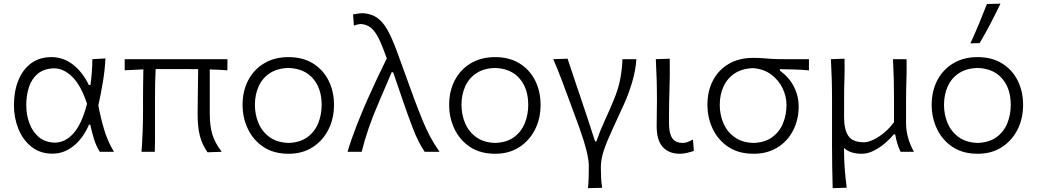

<svg xmlns="http://www.w3.org/2000/svg" viewBox="-20 -812 5546 1027"><path d="M261 10Q195 10 148.8 -26.5Q102.5 -63 78.5 -122.5Q54.5 -182 54.5 -249.5Q54.5 -323 77.8 -381.2Q101 -439.5 145.8 -473Q190.5 -506.5 255.5 -506.5Q318.5 -506.5 370.2 -466.5Q422 -426.5 455.5 -357H463.5Q469 -394.5 471.5 -429.2Q474 -464 474 -495.5L544 -499.5Q541 -437 530.2 -372.5Q519.5 -308 506 -248Q517.5 -185.5 536.2 -121.5Q555 -57.5 589.5 0H514Q493.5 -32.5 482 -70.8Q470.5 -109 463 -145H456Q423.5 -70.5 372.2 -30.2Q321 10 261 10ZM273 -49Q330 -49.5 374.2 -100.2Q418.5 -151 445.5 -257Q412.5 -356.5 366.2 -401.5Q320 -446.5 269 -446.5Q216 -445 183.2 -418.5Q150.5 -392 135.5 -347.8Q120.5 -303.5 120.5 -249Q120.5 -198.5 137 -153.2Q153.5 -108 187.2 -79.2Q221 -50.5 273 -49Z M737 0Q741 -55.5 743 -107.8Q745 -160 745 -221V-269.5Q745 -318.5 745.5 -360.5Q746 -402.5 747 -441L647 -436V-495.5H1196.5V-436Q1173 -437.5 1149.2 -438.8Q1125.5 -440 1102 -440.5V-206.5Q1102 -140.5 1115.2 -95Q1128.5 -49.5 1166 0L1090 2.5Q1061.5 -38 1049.2 -84.8Q1037 -131.5 1037 -204.5Q1037 -252 1038.2 -309Q1039.5 -366 1040 -442Q1028 -442 1016.2 -442.2Q1004.5 -442.5 992.5 -442.5H812.5Q810.5 -404.5 809.8 -365Q809 -325.5 809 -282.5V-219Q809 -160 809.2 -107.5Q809.5 -55 808 0Z M1524 10.5Q1444 10.5 1389.2 -26Q1334.5 -62.5 1306 -122.2Q1277.5 -182 1277.5 -251Q1277.5 -325 1307.8 -382.8Q1338 -440.5 1393.2 -473.5Q1448.5 -506.5 1523 -506.5Q1599.5 -506.5 1654 -472.8Q1708.5 -439 1737.5 -381.2Q1766.5 -323.5 1766.5 -251Q1766.5 -177.5 1736.5 -118.5Q1706.5 -59.5 1652 -24.5Q1597.5 10.5 1524 10.5ZM1523.5 -47.5Q1584.5 -49.5 1623.8 -78Q1663 -106.5 1681.8 -152.2Q1700.5 -198 1700.5 -251Q1700.5 -338.5 1654.2 -392Q1608 -445.5 1523.5 -448.5Q1464 -447 1423.8 -420.8Q1383.5 -394.5 1363.5 -350.2Q1343.5 -306 1343.5 -251Q1343.5 -198.5 1363 -152.8Q1382.5 -107 1422.5 -78.2Q1462.5 -49.5 1523.5 -47.5Z M1839 0Q1859 -67.5 1887.8 -141Q1916.5 -214.5 1946.5 -282Q1969.5 -333 1995.5 -388.8Q2021.5 -444.5 2049 -500Q2025 -567 2005.8 -606Q1986.5 -645 1965 -662.8Q1943.5 -680.5 1912.5 -683.5Q1895.5 -683.5 1873 -675L1868.5 -735Q1881 -737.5 1895.8 -739.5Q1910.5 -741.5 1923.5 -741.5Q1967 -738 1997.2 -717Q2027.5 -696 2052 -652.8Q2076.5 -609.5 2102.5 -539L2195 -284.5Q2220 -218 2239.5 -170.2Q2259 -122.5 2280.2 -82.5Q2301.5 -42.5 2331 0H2251.5Q2217 -51.5 2189.8 -122.2Q2162.5 -193 2140 -259L2083 -425.5H2075L2002.5 -256Q1974 -190 1952.2 -127Q1930.5 -64 1914.5 0Z M2629 10.5Q2549 10.5 2494.2 -26Q2439.5 -62.5 2411 -122.2Q2382.5 -182 2382.5 -251Q2382.5 -325 2412.8 -382.8Q2443 -440.5 2498.2 -473.5Q2553.5 -506.5 2628 -506.5Q2704.5 -506.5 2759 -472.8Q2813.5 -439 2842.5 -381.2Q2871.5 -323.5 2871.5 -251Q2871.5 -177.5 2841.5 -118.5Q2811.5 -59.5 2757 -24.5Q2702.5 10.5 2629 10.5ZM2628.5 -47.5Q2689.5 -49.5 2728.8 -78Q2768 -106.5 2786.8 -152.2Q2805.5 -198 2805.5 -251Q2805.5 -338.5 2759.2 -392Q2713 -445.5 2628.5 -448.5Q2569 -447 2528.8 -420.8Q2488.5 -394.5 2468.5 -350.2Q2448.5 -306 2448.5 -251Q2448.5 -198.5 2468 -152.8Q2487.5 -107 2527.5 -78.2Q2567.5 -49.5 2628.5 -47.5Z M3125 194.5Q3128 165 3128.8 136.2Q3129.5 107.5 3129.5 75.5Q3129.5 48.5 3121.8 13.2Q3114 -22 3102.2 -59.2Q3090.5 -96.5 3078.5 -130.2Q3066.5 -164 3057.5 -187.5L3025 -275.5Q3005.5 -329.5 2984 -385.5Q2962.5 -441.5 2939.5 -495.5L3016 -498Q3039 -429.5 3066 -348.2Q3093 -267 3118 -194L3163 -56H3170Q3190.5 -115 3216 -169.8Q3241.5 -224.5 3263 -277.5Q3287.5 -335.5 3297.5 -388.8Q3307.5 -442 3309.5 -495.5H3384Q3380 -435 3361.2 -372.2Q3342.5 -309.5 3318 -255.5Q3283 -177.5 3255 -117.8Q3227 -58 3210.5 -9.5Q3194 39 3194 82.5Q3194 112 3195.2 138.2Q3196.5 164.5 3201 192.5Z M3617 10.5Q3557.5 10.5 3525 -25.8Q3492.5 -62 3492.5 -136.5Q3492.5 -177.5 3493.2 -207.2Q3494 -237 3494 -269.5Q3494 -333.5 3492.5 -386.5Q3491 -439.5 3488 -495.5L3562.5 -498Q3563.5 -407.5 3561 -330.8Q3558.5 -254 3558.5 -201V-150.5Q3558.5 -99.5 3575.5 -73.5Q3592.5 -47.5 3633.5 -47.5Q3644.5 -47.5 3658 -52.5Q3671.5 -57.5 3686.5 -65.5L3691.5 -5Q3676.5 0.5 3655.2 5.5Q3634 10.5 3617 10.5Z M4010.5 10.5Q3931.5 10.5 3876.5 -25.8Q3821.5 -62 3792.8 -121.8Q3764 -181.5 3764 -251.5Q3764 -325 3793.5 -381.5Q3823 -438 3878 -470.2Q3933 -502.5 4009.5 -502.5Q4036.5 -502.5 4058.2 -500.8Q4080 -499 4107 -497.2Q4134 -495.5 4177 -495.5H4307V-435.5Q4271 -439 4232.5 -440.2Q4194 -441.5 4151.5 -442V-434.5Q4201 -398.5 4226.5 -348.8Q4252 -299 4252 -242.5Q4252 -172 4222.5 -114.5Q4193 -57 4138.8 -23.2Q4084.5 10.5 4010.5 10.5ZM4010 -47.5Q4071 -49.5 4110.2 -78Q4149.5 -106.5 4168.2 -152.2Q4187 -198 4187 -250.5Q4187 -296 4166.2 -339.5Q4145.5 -383 4106 -412.8Q4066.5 -442.5 4010 -447.5Q3950.5 -446 3910.2 -419.5Q3870 -393 3850 -349Q3830 -305 3830 -251Q3830 -197.5 3849.8 -152Q3869.5 -106.5 3909.5 -78Q3949.5 -49.5 4010 -47.5Z M4434 194.5Q4432.5 139.5 4431.5 86.5Q4430.5 33.5 4430.5 -27.5V-271.5Q4430.5 -334.5 4429 -387.2Q4427.5 -440 4424.5 -495.5L4497.5 -498Q4498.5 -442.5 4496.8 -389.2Q4495 -336 4495 -276.5V-185Q4495 -118.5 4518 -84.8Q4541 -51 4601.5 -51Q4623.5 -51 4653 -65.2Q4682.5 -79.5 4711.5 -104Q4740.5 -128.5 4762 -159V-276.5Q4762 -336 4760.8 -388Q4759.5 -440 4756.5 -495.5H4829Q4830.5 -440.5 4828.5 -387.2Q4826.5 -334 4826.5 -271.5V-150Q4826.5 -117 4836.5 -78.5Q4846.5 -40 4868.5 0H4797Q4776 -45 4768.5 -93H4760.5Q4742 -70 4714 -46Q4686 -22 4653.5 -5.8Q4621 10.5 4589.5 10.5Q4528 10.5 4494.5 -20.5Q4494.5 37.5 4498.2 87.8Q4502 138 4509 192Z M5210 10.5Q5130 10.5 5075.2 -26Q5020.5 -62.5 4992 -122.2Q4963.5 -182 4963.5 -251Q4963.5 -325 4993.8 -382.8Q5024 -440.5 5079.2 -473.5Q5134.5 -506.5 5209 -506.5Q5285.5 -506.5 5340 -472.8Q5394.5 -439 5423.5 -381.2Q5452.5 -323.5 5452.5 -251Q5452.5 -177.5 5422.5 -118.5Q5392.5 -59.5 5338 -24.5Q5283.5 10.5 5210 10.5ZM5209.5 -47.5Q5270.5 -49.5 5309.8 -78Q5349 -106.5 5367.8 -152.2Q5386.5 -198 5386.5 -251Q5386.5 -338.5 5340.2 -392Q5294 -445.5 5209.5 -448.5Q5150 -447 5109.8 -420.8Q5069.5 -394.5 5049.5 -350.2Q5029.5 -306 5029.5 -251Q5029.5 -198.5 5049 -152.8Q5068.5 -107 5108.5 -78.2Q5148.5 -49.5 5209.5 -47.5ZM5170.5 -580Q5195 -633 5216.8 -685.5Q5238.5 -738 5259 -790.5L5331.5 -792.5Q5305.5 -738.5 5278 -685.5Q5250.5 -632.5 5220 -581.5Z"/></svg>

Font: Commissioner Flair Light
Style: Regular
Weight: 300
Designer: Kostas Bartsokas
Foundry: Kostas Bartsokas
Version: Version 1.000; ttfautohint (v1.8.3)